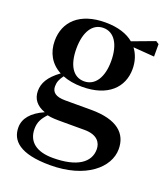

<svg xmlns="http://www.w3.org/2000/svg" viewBox="-146 -655 889 1017"><g transform="rotate(20 298.0 -146.5)"><path d="M272 -220C209 -220 175 -278 175 -369C175 -464 212 -521 273 -521C333 -521 371 -465 371 -369C371 -278 334 -220 272 -220ZM272 -189C417 -189 492 -265 492 -369C492 -412 479 -450 457 -479L576 -470V-540L559 -551L433 -504C397 -534 344 -552 273 -552C128 -552 53 -476 53 -369C53 -303 83 -248 142 -217C81 -173 60 -132 60 -89C60 -44 85 -12 133 5C63 36 29 78 29 128C29 201 82 259 255 259C455 259 568 159 568 55C568 -31 509 -91 359 -91H213C159 -91 137 -110 137 -143C137 -167 145 -185 162 -208C192 -196 229 -189 272 -189ZM153 15C178 21 202 21 248 21H363C436 21 459 59 459 96C459 170 391 218 255 218C165 218 112 180 112 106C112 68 126 44 153 15Z"/></g></svg>

Font: Noto Serif CJK TC
Style: Bold
Weight: 700
Designer: Ryoko NISHIZUKA 西塚涼子 (kana & ideographs); Frank Grießhammer (Latin, Greek & Cyrillic); Wenlong ZHANG 张文龙 (bopomofo); San
Foundry: Adobe
Version: Version 2.001;hotconv 1.1.0;makeotfexe 2.6.0